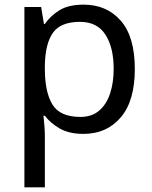

<svg xmlns="http://www.w3.org/2000/svg" viewBox="-20 -566 655 826"><path d="M340 -546Q439 -546 499.5 -477Q560 -408 560 -269Q560 -132 499.5 -61Q439 10 339 10Q277 10 236.5 -13.5Q196 -37 173 -68H167Q169 -51 171 -25Q173 1 173 20V240H85V-536H157L169 -463H173Q197 -498 236 -522Q275 -546 340 -546ZM324 -472Q242 -472 208.5 -426Q175 -380 173 -286V-269Q173 -170 205.5 -116.5Q238 -63 326 -63Q375 -63 406.5 -90Q438 -117 453.5 -163.5Q469 -210 469 -270Q469 -362 433.5 -417Q398 -472 324 -472Z"/></svg>

Font: Noto Naskh Arabic
Style: Regular
Weight: 400
Designer: Monotype Design Team, David Williams, Mohamad Dakak and Nizar Qandah
Foundry: Monotype Imaging Inc.
Version: Version 2.013